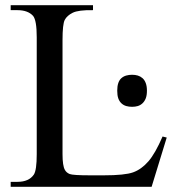

<svg xmlns="http://www.w3.org/2000/svg" viewBox="-20 -717 683 737"><path d="M604 -193 620 -189 562 0H21V-19H47Q91 -19 110 -47Q121 -64 121 -125V-574Q121 -639 107 -656Q87 -678 47 -678H21V-697H337V-678Q281 -679 259 -668Q237 -657 228.5 -640.5Q220 -624 220 -563V-125Q220 -81 229 -65Q235 -54 247.5 -49Q260 -44 327 -44H378Q459 -44 491 -55.5Q523 -67 549.5 -97.5Q576 -128 604 -193ZM430 -369Q430 -386 434 -398Q438 -410 446 -417Q454 -424 464.5 -427Q475 -430 487 -430Q499 -430 509 -427Q519 -424 527 -417Q535 -410 539.5 -398Q544 -386 544 -369Q544 -351 539.5 -339.5Q535 -328 527 -320.5Q519 -313 509 -310Q499 -307 487 -307Q475 -307 464.5 -310Q454 -313 446 -320.5Q438 -328 434 -339.5Q430 -351 430 -369Z"/></svg>

Font: MM Taunggyi
Style: Regular
Weight: 400
Designer: Khon Soe Zaw Thu
Version: Version 1.00 July 18, 2016, initial release